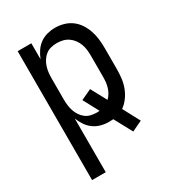

<svg xmlns="http://www.w3.org/2000/svg" viewBox="-180 -631 859 948"><g transform="rotate(-30 250.0 -156.5)"><path d="M64 215V-520H142V-429Q150 -450 163 -469.5Q176 -489 194.5 -502.5Q213 -516 235.5 -522Q258 -528 281 -528Q306 -528 330.5 -521Q355 -514 375 -499Q395 -484 408.5 -463Q422 -442 430 -418.5Q438 -395 441 -370Q444 -345 444 -320V-200Q444 -174 441 -148Q438 -122 429 -97.5Q420 -73 404.5 -51.5Q389 -30 368 -15L419 81L360 109L305 7Q299 7 293 7.5Q287 8 281 8Q258 8 235.5 2Q213 -4 194.5 -17.5Q176 -31 163 -50.5Q150 -70 142 -91V215ZM251 -62Q255 -62 259 -62Q263 -62 267 -63L220 -151L280 -179L328 -90Q339 -100 346.5 -113Q354 -126 358.5 -140.5Q363 -155 364.5 -170Q366 -185 366 -200V-320Q366 -337 364 -354Q362 -371 356 -387Q350 -403 339.5 -417Q329 -431 315 -440.5Q301 -450 284.5 -454Q268 -458 251 -458Q234 -458 217.5 -454Q201 -450 188 -440Q175 -430 165.5 -415.5Q156 -401 151 -385.5Q146 -370 144 -353.5Q142 -337 142 -320V-200Q142 -183 144 -166.5Q146 -150 151 -134.5Q156 -119 165.5 -104.5Q175 -90 188 -80Q201 -70 217.5 -66Q234 -62 251 -62Z"/></g></svg>

Font: Zed Mono
Style: Regular
Weight: 400
Monospace: yes
Designer: Belleve Invis
Foundry: Belleve Invis
Version: Version 1.0.0; ttfautohint (v1.8.4)